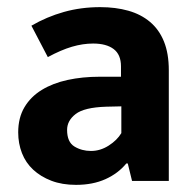

<svg xmlns="http://www.w3.org/2000/svg" viewBox="-20 -507 546 538"><path d="M68 -435Q111 -460 159 -473.5Q207 -487 261 -487Q304 -487 339.5 -477Q375 -467 400.5 -445.5Q426 -424 439.5 -390.5Q453 -357 453 -310V0H350L338 -49H334Q311 -21 275.5 -5Q240 11 193 11Q154 11 124 -0.5Q94 -12 73 -31.5Q52 -51 41.5 -78Q31 -105 31 -136Q31 -177 48.5 -206.5Q66 -236 97 -255Q128 -274 169.5 -283Q211 -292 259 -292H319V-321Q319 -354 298.5 -369.5Q278 -385 241 -385Q212 -385 181.5 -376Q151 -367 114 -347ZM320 -209 277 -208Q216 -206 192 -187.5Q168 -169 168 -143Q168 -109 188.5 -96.5Q209 -84 235 -84Q261 -84 284.5 -99Q308 -114 320 -134Z"/></svg>

Font: Mukta Mahee
Style: Bold
Weight: 700
Designer: Shuchita Grover, Noopur Datye, Girish Dalvi, Yashodeep Gholap
Foundry: Ek Type
Version: Version 2.538;PS 1.000;hotconv 16.6.51;makeotf.lib2.5.65220;